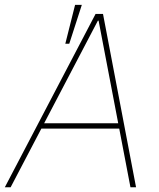

<svg xmlns="http://www.w3.org/2000/svg" viewBox="-33 -786 669 806"><path d="M11.7 0H-12.7L368.2 -727.5H399.4L538.1 0H514.6L380.9 -699.2H377.9ZM139.6 -268.6H477.5L472.7 -246.1H134.8ZM241.2 -602.5 282.2 -765.6H310.5L257.8 -602.5Z"/></svg>

Font: Inter Tight Thin
Style: Italic
Weight: 250
Italic angle: -9.39999°
Designer: Rasmus Andersson
Foundry: rsms
Version: Version 3.004